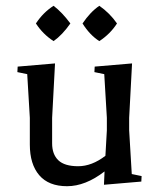

<svg xmlns="http://www.w3.org/2000/svg" viewBox="-20 -628 549 663"><path d="M83 -221 74 -372 40 -379 41 -398 170 -409 160 -221V-133Q160 -95 181.5 -74.5Q203 -54 250 -54Q297 -54 344 -90L349 -178V-221L340 -372L306 -379L307 -398L436 -409L426 -221V-178L435 -27L469 -20L468 -1L339 10L341 -36Q275 15 211.5 15Q148 15 115.5 -23Q83 -61 83 -129ZM265 -547Q292 -587 323 -608Q359 -583 384 -547Q361 -511 323 -486Q290 -507 265 -547ZM104 -547Q129 -585 165 -608Q195 -585 223 -547Q195 -507 165 -486Q128 -510 104 -547Z"/></svg>

Font: Balthazar
Style: Regular
Weight: 400
Designer: Dario Manuel Muhafara
Foundry: Dario Manuel Muhafara
Version: Version 1.000